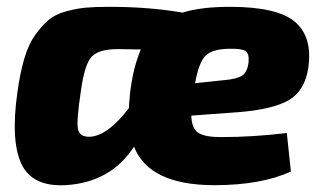

<svg xmlns="http://www.w3.org/2000/svg" viewBox="-20 -531 945 563"><path d="M821 -141 833 -28Q745 12 609 12Q417 12 373 -101Q305 4 172 12Q74 17 42.5 -51Q11 -119 31 -260Q39 -318 51.5 -360Q64 -402 83.5 -429Q103 -456 122.5 -472.5Q142 -489 173 -497.5Q204 -506 231 -508.5Q258 -511 300 -511Q418 -511 515 -494Q570 -511 654 -511Q794 -511 845.5 -466.5Q897 -422 884 -332Q874 -265 827 -237.5Q780 -210 678 -202L541 -192Q542 -154 561.5 -141.5Q581 -129 628 -129Q722 -129 821 -141ZM552 -287 637 -296Q674 -299 690 -309.5Q706 -320 709 -350Q711 -374 699.5 -381.5Q688 -389 651 -388Q602 -387 582.5 -367.5Q563 -348 552 -287ZM244 -130Q296 -133 358 -214Q358 -220 358.5 -226.5Q359 -233 360 -241.5Q361 -250 361 -255Q370 -333 393 -386L325 -387Q270 -387 249 -365Q228 -343 217 -263Q204 -177 208.5 -153Q213 -129 244 -130Z"/></svg>

Font: Ezarion Extra Bold
Style: Italic
Weight: 800
Italic angle: -8°
Designer: Natanael Gama
Version: Version 1.001;PS 001.001;hotconv 1.0.70;makeotf.lib2.5.58329